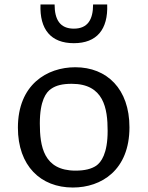

<svg xmlns="http://www.w3.org/2000/svg" viewBox="-20 -826 660 858"><path d="M305.5 12C433.5 12 558.5 -66 558.5 -257C558.5 -428.5 458 -525.5 316.5 -525.5C190 -525.5 60 -448 60 -255.5C60 -85 161.5 12 305.5 12ZM317.5 -63.5C174.5 -63.5 158 -173 158 -274.5C158 -376.5 186 -414 208.5 -429C230.5 -444.5 259.5 -451.5 300.5 -451.5C444 -451.5 461 -341.5 461 -241C461 -138.5 431.5 -100.5 410 -85.5C388.5 -71 358.5 -63.5 317.5 -63.5ZM224 -806H161C156.5 -694.5 207.5 -633 310 -633C412.5 -633 463.5 -694.5 459 -806H396C396 -738 371.5 -698 310 -698C248.5 -698 224 -738 224 -806Z"/></svg>

Font: Monaspace Argon
Style: Regular
Weight: 400
Designer: Riley Cran & the Lettermatic Team
Foundry: Lettermatic
Version: Version 1.200 (Monaspace Argon)